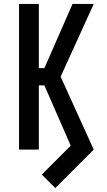

<svg xmlns="http://www.w3.org/2000/svg" viewBox="-20 -755 540 969"><path d="M259 194 191 126 337 -20 204 -324H176V0H76V-735H176V-411H204L346 -735H453L286 -368L453 0Z"/></svg>

Font: Iosevka SS18 Semibold
Style: Regular
Weight: 600
Monospace: yes
Designer: Belleve Invis
Foundry: Belleve Invis
Version: Version 25.1.1; ttfautohint (v1.8.4)